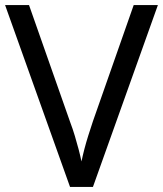

<svg xmlns="http://www.w3.org/2000/svg" viewBox="-20 -734 640 754"><path d="M600 -714 345 0H255L0 -714H94L255 -256Q266 -227 274 -200Q282 -173 288.5 -148.5Q295 -124 300 -100Q305 -124 311.5 -149Q318 -174 326.5 -201Q335 -228 345 -258L505 -714Z"/></svg>

Font: Noto Sans New Tai Lue
Style: Regular
Weight: 400
Designer: Monotype Design Team
Foundry: Monotype Imaging Inc.
Version: Version 2.003